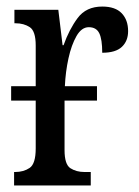

<svg xmlns="http://www.w3.org/2000/svg" viewBox="-20 -566 423 586"><path d="M23 0V-41H26Q52 -41 70.5 -53.5Q89 -66 89 -113V-259H14V-303H89V-427Q89 -471 71 -483Q53 -495 27 -495H24V-536H158L171 -428H174Q191 -476 217 -511Q243 -546 292 -546Q332 -546 351.5 -525.5Q371 -505 371 -471Q371 -441 352 -423Q333 -405 292 -405Q292 -446 283 -464.5Q274 -483 251 -483Q229 -483 213.5 -456Q198 -429 189 -388Q180 -347 178 -303H276V-259H177V-108Q177 -64 195 -52.5Q213 -41 238 -41H257V0Z"/></svg>

Font: Noto Serif ExtraCondensed
Style: Regular
Weight: 400
Width: 2
Designer: Monotype Design Team
Foundry: Monotype Imaging Inc.
Version: Version 2.015